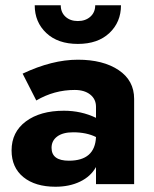

<svg xmlns="http://www.w3.org/2000/svg" viewBox="-20 -700 584 730"><path d="M176 -138Q176 -89 242 -89Q341 -89 345 -179Q309 -197 258 -197Q219 -197 197.5 -181Q176 -165 176 -138ZM118 -318 66 -420Q178 -473 276 -473Q372 -473 431 -433.5Q490 -394 490 -324V0H345V-65Q325 -29 284.5 -9.5Q244 10 191 10Q114 10 69 -26.5Q24 -63 24 -128Q24 -198 78.5 -238.5Q133 -279 223 -279Q289 -279 345 -252V-294Q345 -323 323 -340.5Q301 -358 264 -358Q186 -358 118 -318ZM112 -680H211Q211 -653 229 -636.5Q247 -620 276 -620Q305 -620 323.5 -636.5Q342 -653 342 -680H440Q440 -616 396 -574.5Q352 -533 276 -533Q200 -533 156 -574.5Q112 -616 112 -680Z"/></svg>

Font: renner_700bold
Style: Bold
Weight: 700
Version: Version 003.000 ; ttfautohint (v0.97) -l 8 -r 50 -G 200 -x 1